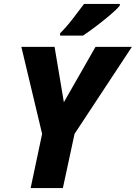

<svg xmlns="http://www.w3.org/2000/svg" viewBox="-20 -951 687 971"><path d="M135 0 193 -274 88 -714H256L303 -434L463 -714H647L357 -274L298 0ZM284 -771H400Q427 -789 465.5 -818Q504 -847 538 -876Q572 -905 586 -923V-931H405Q379 -896 346 -853.5Q313 -811 284 -783Z"/></svg>

Font: Noto Sans Display Extra
Style: Italic
Weight: 800
Italic angle: -12°
Designer: Monotype Design Team
Foundry: Monotype Imaging Inc.
Version: Version 1.900